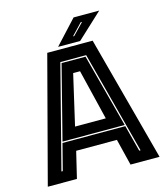

<svg xmlns="http://www.w3.org/2000/svg" viewBox="-123 -943 902 1038"><g transform="rotate(-15 328.0 -424.0)"><path d="M15 0 199.5 -700H453.5L640.5 0H478L441.5 -148H213.5L178 0ZM107.5 -60.5H115L153 -208H504.5L543 -60.5H550.5L399.5 -633.5H255ZM155 -215 260 -626.5H394L503 -215ZM241.5 -276H413.5L345 -558H306.5ZM264.5 -716 386.5 -848H530L388 -716ZM357 -750H364L424.5 -813H417Z"/></g></svg>

Font: Tourney ExtraBold
Style: Regular
Weight: 800
Designer: Tyler Finck
Foundry: Etcetera Type Co
Version: Version 1.015